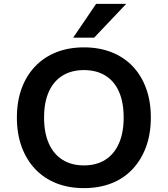

<svg xmlns="http://www.w3.org/2000/svg" viewBox="-20 -959 864 989"><path d="M412 10Q334 10 270.5 -15Q207 -40 161.5 -88Q116 -136 91.5 -203Q67 -270 67 -353Q67 -437 91.5 -503.5Q116 -570 161.5 -617.5Q207 -665 270.5 -690Q334 -715 412 -715Q491 -715 554.5 -690Q618 -665 663 -618Q708 -571 732.5 -504Q757 -437 757 -354Q757 -270 732.5 -203Q708 -136 663 -88Q618 -40 554.5 -15Q491 10 412 10ZM412 -107Q477 -107 522.5 -136Q568 -165 592.5 -220Q617 -275 617 -353Q617 -432 593 -486.5Q569 -541 523 -569.5Q477 -598 412 -598Q348 -598 302 -569.5Q256 -541 231.5 -486.5Q207 -432 207 -353Q207 -275 231.5 -220Q256 -165 302 -136Q348 -107 412 -107ZM357 -765 475 -939H630L465 -765Z"/></svg>

Font: Nunito Sans 8pt
Style: Bold
Weight: 700
Version: Version 3.101;gftools[0.9.27]